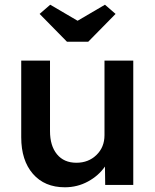

<svg xmlns="http://www.w3.org/2000/svg" viewBox="-20 -784 658 814"><path d="M255 10Q169 10 119.5 -47Q70 -104 70 -202V-527H192V-228Q192 -166 221.5 -130Q251 -94 304 -94Q355 -94 389 -127Q423 -160 423 -211V-527H545V0H426L425 -78Q398 -39 353 -14.5Q308 10 255 10ZM264 -607 148 -725 193 -764 309 -696 425 -764 470 -725 354 -607Z"/></svg>

Font: Readex Pro Medium
Style: Regular
Weight: 500
Designer: Bonnie Shaver-Troup, Thomas Jockin
Foundry: Lexend
Version: Version 1.204; ttfautohint (v1.8.4.7-5d5b)